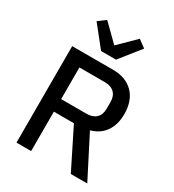

<svg xmlns="http://www.w3.org/2000/svg" viewBox="-221 -1076 1093 1203"><g transform="rotate(30 325.5 -475.0)"><path d="M260 -762 142 -910 196 -950 314 -834 432 -950 486 -910 368 -762ZM88 0V-698H383Q477 -698 530.5 -643.5Q584 -589 584 -492Q584 -416 549 -365.5Q514 -315 448 -297L600 0H481L339 -285H194V0ZM194 -376H377Q422 -376 446.5 -399.5Q471 -423 471 -466V-515Q471 -558 446.5 -581.5Q422 -605 377 -605H194Z"/></g></svg>

Font: Anuphan Medium
Style: Regular
Weight: 500
Designer: Mike Abbink, Paul van der Laan, Pieter van Rosmalen, Mint Tantisuwanna
Foundry: Bold Monday; Cadson Demak
Version: Version 3.002;hotconv 1.0.109;makeotfexe 2.5.65596